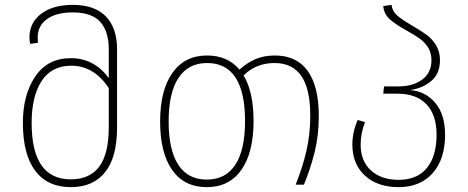

<svg xmlns="http://www.w3.org/2000/svg" viewBox="-20 -759 1924 789"><path d="M461 -557V-234Q461 -113 412 -51.5Q363 10 271 10Q175 10 124.5 -57.5Q74 -125 74 -254Q74 -370 125 -445Q176 -520 271 -520Q367 -520 427 -438V-555Q427 -630 392 -669Q357 -708 279 -708Q211 -708 173 -680.5Q135 -653 135 -606Q135 -590 136 -583L104 -579Q101 -593 101 -605Q101 -666 149.5 -702.5Q198 -739 279 -739Q369 -739 415 -691.5Q461 -644 461 -557ZM427 -237V-397Q366 -489 273 -489Q192 -489 151 -426Q110 -363 110 -254Q110 -22 271 -22Q349 -22 388 -74.5Q427 -127 427 -237Z M1290 -284Q1290 -203 1273.5 -136Q1257 -69 1229 0H1195Q1224 -73 1239.5 -140.5Q1255 -208 1255 -284Q1255 -393 1218.5 -446.5Q1182 -500 1108 -500Q1032 -500 981 -449Q1022 -381 1022 -262Q1022 -132 972 -61Q922 10 830 10Q737 10 687.5 -60.5Q638 -131 638 -259Q638 -388 688.5 -459.5Q739 -531 831 -531Q915 -531 964 -473Q995 -501 1030 -516Q1065 -531 1109 -531Q1199 -531 1244.5 -467.5Q1290 -404 1290 -284ZM987 -262Q987 -380 948 -440Q909 -500 831 -500Q754 -500 713.5 -439Q673 -378 673 -259Q673 -143 712.5 -82Q752 -21 830 -21Q907 -21 947 -82Q987 -143 987 -262Z M1809 -205Q1809 -105 1758 -47.5Q1707 10 1618 10Q1531 10 1479.5 -37.5Q1428 -85 1428 -165Q1428 -216 1450 -266L1480 -257Q1462 -211 1462 -165Q1462 -97 1504.5 -58.5Q1547 -20 1618 -20Q1694 -20 1734 -68.5Q1774 -117 1774 -206Q1774 -287 1732.5 -330.5Q1691 -374 1613 -374H1555L1558 -404H1619Q1677 -404 1715 -432Q1753 -460 1753 -511Q1753 -542 1739 -564Q1725 -586 1704.5 -600.5Q1684 -615 1650 -634Q1605 -659 1581.5 -680Q1558 -701 1555 -734L1589 -739Q1592 -713 1612 -695.5Q1632 -678 1675 -653Q1711 -632 1733.5 -615.5Q1756 -599 1772 -573Q1788 -547 1788 -512Q1788 -456 1752 -426Q1716 -396 1665 -389Q1728 -384 1768.5 -336.5Q1809 -289 1809 -205Z"/></svg>

Font: FiraGO UltraLight
Style: Regular
Weight: 200
Designer: bBox Type
Foundry: bBox Type GmbH
Version: Version 1.001